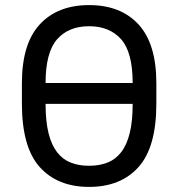

<svg xmlns="http://www.w3.org/2000/svg" viewBox="-20 -727 700 754"><path d="M330 7Q454 7 524 -71Q594 -149 594 -320V-400Q594 -555 524 -631Q454 -707 330 -707Q206 -707 136 -631Q66 -555 66 -400V-320Q66 -149 136 -71Q206 7 330 7ZM330 -624Q410 -624 455.5 -573Q501 -522 501 -401H159Q159 -521 204 -572.5Q249 -624 330 -624ZM330 -76Q289 -76 257.5 -88.5Q226 -101 204 -129.5Q182 -158 170.5 -204.5Q159 -251 159 -319H501Q501 -251 489.5 -204.5Q478 -158 456 -129.5Q434 -101 402 -88.5Q370 -76 330 -76Z"/></svg>

Font: Golos UI VF
Style: Regular
Weight: 400
Designer: A.Korolkova, Vitaly Kuzmin
Foundry: ParaType Ltd
Version: Version 2.000